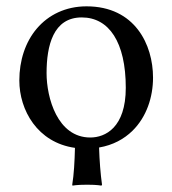

<svg xmlns="http://www.w3.org/2000/svg" viewBox="-20 -459 544 606"><path d="M41 -205C41 -111.6 98 -9 216.6 7.7C215.5 51.1 213.3 91.4 208 124L209 127C209 127 220 124 255 124C289 124 300 127 300 127L302 124C297.1 88.7 294.1 49.4 292.7 6.6C336.8 -0.9 371.6 -20.3 397.9 -46C442.7 -89.8 463 -152.7 463 -214C463 -318 406 -439 253 -439C187.2 -439 132.9 -412 96.3 -369C60 -326.4 41 -268.2 41 -205ZM238 -404C324 -404 377 -326 377 -182C377 -56 312 -25 265 -25C161 -25 127 -151 127 -228C127 -315 148 -404 238 -404Z"/></svg>

Font: Libertinus Math
Style: Regular
Weight: 400
Designer: Philipp H. Poll
Foundry: Khaled Hosny
Version: Version 6.2